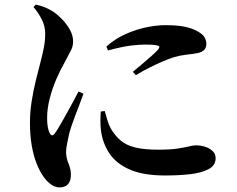

<svg xmlns="http://www.w3.org/2000/svg" viewBox="-20 -780 1040 844"><path d="M447.6 -575.4 454.7 -558.3Q517.7 -575.2 555.9 -579.7Q594.2 -584.1 616.5 -584.1Q653.6 -584.1 667.4 -581.1Q681.1 -578.2 680.6 -573.2Q680.2 -568.3 674.6 -561.5Q666.6 -552.5 648.8 -536.5Q631.1 -520.4 608.7 -501.7Q586.4 -483 564.1 -464.4L577 -449.5Q603.9 -465.9 633.6 -481Q663.2 -496.1 691.6 -508.4Q720 -520.6 742.5 -528Q772.8 -536.8 799.5 -539.7Q826.2 -542.6 848.8 -546.5Q867.2 -550.7 877.1 -560.1Q887.1 -569.5 887.1 -588.3Q887.1 -601.4 879.2 -615.6Q871.2 -629.8 848 -642.6Q822.5 -656.7 789.7 -663Q756.9 -669.4 706.1 -669.4Q669.1 -669.4 623.5 -660Q577.8 -650.6 532.1 -630.2Q486.4 -609.9 447.6 -575.4ZM440.4 -292 423.2 -289.9Q421.5 -272.3 421.3 -250.6Q421.1 -228.9 423.9 -205.9Q431.7 -148.4 462.3 -103.8Q493 -59.2 552.3 -33.9Q611.6 -8.6 706 -8.6Q766.8 -8.6 816.8 -14.4Q866.9 -20.3 897.4 -36.7Q927.9 -53.1 927.9 -84.5Q927.9 -103.4 914.8 -115.9Q901.6 -128.5 881.8 -134.8Q862 -141.2 840.3 -141.2Q830.2 -141.2 811.2 -136.5Q792.2 -131.8 759.8 -126.9Q727.4 -122 676.8 -122Q615.1 -122 575.5 -131.5Q536 -140.9 510.8 -161.9Q485.7 -182.9 466.1 -216.8Q457.5 -232.4 451.5 -253.4Q445.4 -274.4 440.4 -292ZM127.2 -748.9 137.5 -760Q161.6 -754.4 179.7 -746.8Q197.9 -739.2 215.9 -727.3Q231.5 -717.1 251.5 -696.9Q271.6 -676.6 286.5 -650.8Q301.4 -625 301.4 -597.3Q301.4 -576.4 291.1 -556.9Q280.9 -537.4 262.6 -503Q243.9 -470.5 226.7 -430Q209.6 -389.6 198.3 -346Q187.1 -302.5 187.1 -260.4Q187.1 -237 190.1 -221.3Q193 -205.6 197.5 -196.8Q208.3 -173.7 222.9 -196.1Q232.4 -209.8 245.5 -232.5Q258.6 -255.1 273.3 -281.6Q287.9 -308.1 301.8 -333.5Q315.6 -358.9 325.1 -377.9L346.9 -368.1Q339.6 -347.6 330.2 -322.6Q320.8 -297.6 311 -272.4Q301.3 -247.2 294.1 -225.5Q286.9 -203.9 283.4 -189.9Q277.1 -160.4 273.8 -142.5Q270.5 -124.7 270.5 -112.8Q270.5 -86.3 281.1 -61.1Q291.7 -36 291.7 -12.7Q291.7 43.8 241 43.8Q222.7 43.8 205 31.3Q187.4 18.7 172.8 -1.1Q154.5 -26.7 140.8 -61.3Q127 -96 119.4 -140.8Q111.7 -185.6 111.7 -241.5Q111.7 -287.8 119.2 -335.2Q126.8 -382.6 137.2 -425.1Q147.6 -467.5 155.6 -497.5Q165.3 -534.3 171.9 -566.1Q178.4 -597.9 178.7 -631.4Q178.9 -665.6 162.7 -696.4Q146.5 -727.2 127.2 -748.9Z"/></svg>

Font: Source Han Serif JP VF
Style: Regular
Weight: 250
Designer: Ryoko NISHIZUKA 西塚涼子 (kana & ideographs); Frank Grießhammer (Latin, Greek & Cyrillic); Wenlong ZHANG 张文龙 (bopomofo); San
Foundry: Adobe
Version: Version 2.001;hotconv 1.1.0;makeotfexe 2.6.0